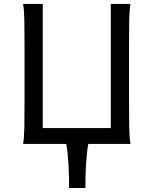

<svg xmlns="http://www.w3.org/2000/svg" viewBox="-20 -733 794 978"><path d="M644.5 -712.9Q639.2 -683.6 638.2 -629.6Q637.2 -575.7 637.2 -502.9V-212.4Q637.2 -140.1 638.2 -84.7Q639.2 -29.3 644.5 0H429.7Q425.3 23.4 422.4 52.7Q419.4 82 417.7 112.5Q416 143.1 415.5 172.4Q415 201.7 415 224.6H332Q332 201.7 331.5 172.4Q331.1 143.1 329.3 112.5Q327.6 82 324.7 52.7Q321.8 23.4 317.4 0H97.7Q103 -29.3 104 -84.7Q105 -140.1 105 -212.4V-502.9Q105 -575.7 104 -629.6Q103 -683.6 97.7 -712.9H197.8V-80.6H544.4V-712.9Z"/></svg>

Font: Andika FrenchTight
Style: Regular
Weight: 400
Designer: Victor Gaultney, Annie Olsen, Julie Remington, Don Collingsworth, Eric Hays, Becca Hirsbrunner
Foundry: SIL International
Version: Version 5.000 ; Dig1 Dig4Opn Dig7 LnSpcTght